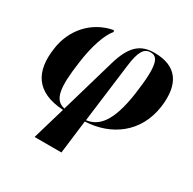

<svg xmlns="http://www.w3.org/2000/svg" viewBox="-169 -723 1131 1127"><g transform="rotate(30 396.5 -160.0)"><path d="M203 230H385L413 4C588 -4 731 -107 758 -295C781 -462 716 -550 567 -550C474 -550 417 -507 377 -367L271 -2C197 -18 185 -94 211 -279C226 -393 259 -493 297 -536L292 -546C154 -520 61 -411 43 -276C19 -112 78 -2 268 9ZM466 -406C478 -502 500 -541 545 -541C595 -541 618 -499 588 -287C558 -77 494 -17 415 -6Z"/></g></svg>

Font: Noto Serif Display ExtraBold
Style: Italic
Weight: 800
Italic angle: -12°
Designer: Monotype Design Team
Foundry: Monotype Imaging Inc.
Version: Version 2.009